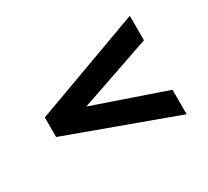

<svg xmlns="http://www.w3.org/2000/svg" viewBox="-95 -714 789 727"><g transform="rotate(-30 300.0 -350.0)"><path d="M535.7 -565.2V-458.2L152.7 -326.4V-373.6L535.7 -241.8V-134.8L64.6 -307.2V-392.8Z"/></g></svg>

Font: Pathway Extreme 8pt Thin
Style: Regular
Weight: 100
Designer: Eduardo Rodriguez Tunni
Foundry: Eduardo Rodriguez Tunni
Version: Version 1.000